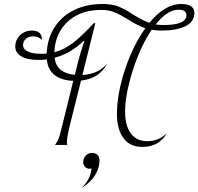

<svg xmlns="http://www.w3.org/2000/svg" viewBox="-20 -730 999 967"><path d="M744 -580Q687 -496 648.5 -374.5Q610 -253 610 -168Q610 -97 639 -58Q668 -19 722 -19Q779 -19 820 -59Q781 10 697 10Q635 10 602 -34Q569 -78 569 -157Q569 -256 609 -378Q649 -500 712 -588Q675 -600 627 -631Q586 -656 557 -668Q528 -680 489 -680Q420 -680 368 -653.5Q316 -627 286 -578.5Q256 -530 254 -467Q304 -480 349 -515Q394 -550 452 -613H460L395 -352Q480 -358 521 -412Q483 -335 388 -324L330 -92Q317 -38 317 -14Q317 -6 319 0H257Q268 -14 275 -32Q282 -50 292 -92L349 -323Q289 -325 254.5 -352.5Q220 -380 216 -431Q196 -428 177 -428Q118 -428 87.5 -446Q57 -464 57 -495Q57 -529 81 -552.5Q105 -576 141 -576Q166 -576 179 -564Q192 -552 191 -529Q173 -547 147 -547Q124 -547 110 -534Q96 -521 96 -503Q96 -483 119 -471Q142 -459 189 -459Q207 -459 215 -460Q218 -535 254.5 -592Q291 -649 353.5 -679.5Q416 -710 497 -710Q545 -710 578 -696.5Q611 -683 652 -656Q671 -644 691.5 -633Q712 -622 732 -615Q811 -710 892 -710Q925 -710 942 -698.5Q959 -687 959 -666Q959 -619 913 -597.5Q867 -576 795 -576Q776 -576 744 -580ZM764 -607Q782 -604 805 -604Q919 -604 919 -654Q919 -681 879 -681Q823 -681 764 -607ZM401 -524Q335 -460 255 -439Q264 -362 357 -353L368 -398Q385 -468 405 -522ZM481 80Q481 118 457 155Q433 192 390 217Q435 176 441 119Q438 120 432 120Q418 120 408.5 110.5Q399 101 399 87Q399 67 412 53.5Q425 40 444 40Q461 40 471 50Q481 60 481 80Z"/></svg>

Font: Srisakdi
Style: Regular
Weight: 400
Designer: Cadson Demak Co.,Ltd.
Foundry: Cadson Demak Co.,Ltd.
Version: Version 1.000